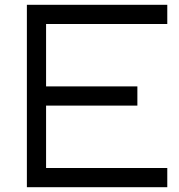

<svg xmlns="http://www.w3.org/2000/svg" viewBox="-20 -760 745 800"><path d="M637 -740H677V-660H637H172V-400H506.4H552.4V-320H506.4H172V-60H637H677V20H637H132H92V-20V-320V-400V-700V-740H132Z"/></svg>

Font: Nordica Plus
Style: NordicaClassicLtExt
Weight: 300
Version: Version 1.01